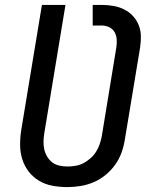

<svg xmlns="http://www.w3.org/2000/svg" viewBox="-20 -755 640 783"><path d="M255 8Q224 8 194 2.5Q164 -3 139 -18Q114 -33 96.5 -56Q79 -79 70.5 -107Q62 -135 62 -165.5Q62 -196 67 -227L151 -735H247L161 -214Q158 -196 157.5 -179Q157 -162 160.5 -146Q164 -130 172.5 -116Q181 -102 193.5 -92.5Q206 -83 222.5 -79.5Q239 -76 256 -76Q272 -76 289 -79Q306 -82 321 -90Q336 -98 349.5 -110Q363 -122 372 -136.5Q381 -151 386.5 -167Q392 -183 395 -199L454 -559Q457 -576 456 -593Q455 -610 447.5 -623.5Q440 -637 425.5 -644Q411 -651 394 -651H358V-735H394Q418 -735 441.5 -731Q465 -727 485.5 -717Q506 -707 521.5 -690.5Q537 -674 545.5 -653Q554 -632 554.5 -608Q555 -584 551 -559L489 -185Q485 -159 475.5 -132.5Q466 -106 449.5 -83Q433 -60 410.5 -41.5Q388 -23 362 -12Q336 -1 309 3.5Q282 8 255 8Z"/></svg>

Font: Iosevka SS04 Medium Extended
Style: Italic
Weight: 500
Width: 7
Italic angle: -9°
Monospace: yes
Designer: Belleve Invis
Foundry: Belleve Invis
Version: Version 19.0.0; ttfautohint (v1.8.4)